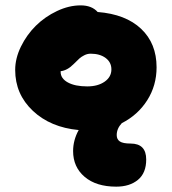

<svg xmlns="http://www.w3.org/2000/svg" viewBox="-20 -509 646 722"><path d="M417 192.9Q341.8 192.9 298.3 156Q254.9 119.1 254.9 59.1Q254.9 18.1 275.9 -20Q169.9 -29.8 103.5 -92.3Q37.1 -154.8 37.1 -246.1Q37.1 -289.6 58.8 -334Q80.6 -378.4 115 -412.4Q149.4 -446.3 194.3 -467.5Q239.3 -488.8 283.2 -488.8Q325.2 -488.8 347.2 -463.9Q452.6 -455.6 510.7 -400.6Q568.8 -345.7 568.8 -255.9Q568.8 -187.5 533.7 -132.1Q498.5 -76.7 438 -45.9Q418.9 -25.4 418.9 -1Q418.9 15.1 430.7 22.9Q442.4 30.8 471.2 30.8Q529.8 30.8 529.8 90.8Q529.8 141.6 498.8 167.2Q467.8 192.9 417 192.9ZM208 -238.8Q208 -213.9 235.1 -199Q262.2 -184.1 308.1 -184.1Q348.1 -184.1 373.5 -201.9Q398.9 -219.7 398.9 -248Q398.9 -274.9 377.2 -291Q355.5 -307.1 320.8 -307.1Q308.6 -307.1 297.1 -301.3Q285.6 -295.4 278.8 -289.3Q272 -283.2 255.9 -267.1Q232.9 -244.1 208 -241.2Z"/></svg>

Font: Shantell Sans Irregular Bouncy
Style: Regular
Weight: 800
Designer: Stephen Nixon, Anya Danilova, Shantell Martin
Foundry: Arrow Type
Version: Version 1.006;[9816181b4]